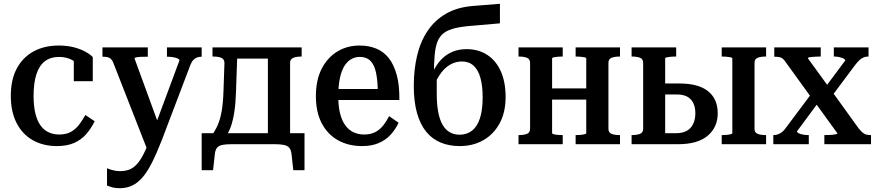

<svg xmlns="http://www.w3.org/2000/svg" viewBox="-20 -760 4616 1012"><path d="M292 -51Q330 -51 355.5 -66Q381 -81 399 -105.5Q417 -130 430 -154L479 -121Q460 -82 434 -52.5Q408 -23 370.5 -6.5Q333 10 280 10Q208 10 153 -21Q98 -52 67.5 -111.5Q37 -171 37 -255Q37 -340 68.5 -399Q100 -458 157 -489Q214 -520 289 -520Q335 -520 370.5 -510.5Q406 -501 431 -487Q456 -473 469 -459V-332H369V-456Q380 -455 388.5 -449.5Q397 -444 402 -435Q407 -426 408.5 -415.5Q410 -405 408 -394Q392 -426 361.5 -443Q331 -460 291 -460Q247 -460 217 -437.5Q187 -415 172 -369Q157 -323 157 -254Q157 -202 166 -164Q175 -126 192 -101Q209 -76 234.5 -63.5Q260 -51 292 -51Z M829 -69 803 -11 756 28 578 -427Q573 -441 565.5 -448.5Q558 -456 547.5 -458.5Q537 -461 521 -461H520V-510H759V-461H757Q742 -461 726 -460.5Q710 -460 699.5 -458Q689 -456 689 -452ZM832 -19Q804 52 779 101Q754 150 728 178.5Q702 207 673.5 219.5Q645 232 611 232Q588 232 572 227.5Q556 223 544 218V127Q549 129 559 132.5Q569 136 583.5 139Q598 142 613 142Q638 142 658.5 135Q679 128 698.5 108.5Q718 89 737 51.5Q756 14 777 -46L790 -76L926 -442Q925 -448 916 -452Q907 -456 893 -458.5Q879 -461 863 -461H860V-510H1043V-461H1042Q1030 -461 1019.5 -457.5Q1009 -454 1000 -445Q991 -436 984 -419Z M1392 -3V-510H1570V-462H1569Q1551 -462 1537.5 -459Q1524 -456 1516.5 -449Q1509 -442 1509 -429V-3ZM1200 -451V-510H1459V-451ZM1517 56Q1515 32 1505.5 20Q1496 8 1477 4Q1458 0 1427 0H1201Q1170 0 1151 4Q1132 8 1123 20Q1114 32 1112 56L1103 137H1043V-58H1585V137H1526ZM1158 -281 1163 -428Q1163 -448 1147 -455Q1131 -462 1104 -462H1100V-510H1232L1224 -278Q1222 -215 1215 -169.5Q1208 -124 1196.5 -92Q1185 -60 1167 -37H1089Q1112 -66 1126.5 -98.5Q1141 -131 1148.5 -174.5Q1156 -218 1158 -281Z M1763 -252Q1763 -200 1772.5 -162Q1782 -124 1800 -99.5Q1818 -75 1843 -63Q1868 -51 1899 -51Q1934 -51 1958.5 -64Q1983 -77 2000.5 -99.5Q2018 -122 2031 -148L2081 -113Q2064 -77 2038 -49Q2012 -21 1975 -5.5Q1938 10 1889 10Q1817 10 1762 -20.5Q1707 -51 1676 -110Q1645 -169 1645 -253Q1645 -338 1675.5 -397.5Q1706 -457 1758 -488.5Q1810 -520 1875 -520Q1924 -520 1963 -504Q2002 -488 2029 -454Q2056 -420 2071 -365.5Q2086 -311 2085 -233H1743V-291H1995L1972 -267Q1971 -323 1965 -360.5Q1959 -398 1947 -419.5Q1935 -441 1917.5 -450.5Q1900 -460 1876 -460Q1851 -460 1830 -447.5Q1809 -435 1794 -410Q1779 -385 1771 -345.5Q1763 -306 1763 -252Z M2478 -729 2615 -740V-637L2478 -625Q2419 -621 2380.5 -612Q2342 -603 2319.5 -586Q2297 -569 2286 -541Q2275 -513 2271 -469.5Q2267 -426 2267 -362L2282 -366Q2282 -347 2282 -331Q2282 -315 2282 -300Q2282 -285 2282 -269Q2282 -210 2290 -168.5Q2298 -127 2313.5 -101Q2329 -75 2351.5 -62.5Q2374 -50 2403 -50Q2440 -50 2467.5 -71Q2495 -92 2509.5 -136Q2524 -180 2524 -247Q2524 -306 2512.5 -348.5Q2501 -391 2476.5 -413.5Q2452 -436 2415 -436Q2384 -436 2356.5 -421.5Q2329 -407 2306.5 -378Q2284 -349 2266 -304L2262 -381Q2280 -419 2305 -445.5Q2330 -472 2363.5 -486.5Q2397 -501 2439 -501Q2502 -501 2548.5 -470.5Q2595 -440 2620 -383.5Q2645 -327 2645 -249Q2645 -168 2613.5 -110Q2582 -52 2527.5 -21Q2473 10 2403 10Q2348 10 2303 -8.5Q2258 -27 2226.5 -65.5Q2195 -104 2178 -164Q2161 -224 2161 -307Q2161 -393 2178.5 -467Q2196 -541 2234 -597.5Q2272 -654 2332 -688.5Q2392 -723 2478 -729Z M2774 -81V-428Q2774 -449 2757.5 -455.5Q2741 -462 2714 -462H2713V-510H2946V-462H2943Q2933 -462 2920.5 -461Q2908 -460 2899 -458Q2890 -456 2890 -452V-58Q2890 -55 2899 -52.5Q2908 -50 2920.5 -49Q2933 -48 2943 -48H2946V0H2713V-48H2714Q2741 -48 2757.5 -54.5Q2774 -61 2774 -81ZM3070 -58V-452Q3070 -456 3061 -458Q3052 -460 3039.5 -461Q3027 -462 3017 -462H3014V-510H3248V-462H3246Q3220 -462 3203.5 -455.5Q3187 -449 3187 -429V-81Q3187 -61 3203.5 -54.5Q3220 -48 3246 -48H3248V0H3014V-48H3017Q3027 -48 3039.5 -49Q3052 -50 3061 -52.5Q3070 -55 3070 -58ZM2840 -235V-294H3127V-235Z M3840 -58V-452Q3840 -456 3831 -458Q3822 -460 3809.5 -461Q3797 -462 3787 -462H3784V-510H4018V-462H4016Q3990 -462 3973.5 -455.5Q3957 -449 3957 -429V-81Q3957 -61 3973.5 -54.5Q3990 -48 4016 -48H4018V0H3784V-48H3787Q3797 -48 3809.5 -49Q3822 -50 3831 -52.5Q3840 -55 3840 -58ZM3486 -58H3543Q3595 -58 3620 -86.5Q3645 -115 3645 -163Q3645 -210 3621 -236Q3597 -262 3548 -262H3461V-320H3560Q3662 -320 3712.5 -279Q3763 -238 3763 -163Q3763 -89 3710 -44.5Q3657 0 3556 0H3309V-48H3310Q3337 -48 3353.5 -54.5Q3370 -61 3370 -81V-428Q3370 -449 3353.5 -455.5Q3337 -462 3310 -462H3309V-510H3544V-462H3539Q3529 -462 3516.5 -461Q3504 -460 3495 -458Q3486 -456 3486 -452Z M4571 0H4325V-48H4327Q4343 -48 4358.5 -49Q4374 -50 4384 -52Q4394 -54 4394 -57L4268 -231L4264 -235L4120 -434Q4113 -445 4105.5 -451Q4098 -457 4087.5 -459Q4077 -461 4062 -461H4061V-510H4306V-462H4304Q4289 -462 4273.5 -461Q4258 -460 4248 -458.5Q4238 -457 4238 -453L4360 -285L4364 -280L4506 -83Q4516 -71 4524.5 -63Q4533 -55 4543.5 -51.5Q4554 -48 4570 -48H4571ZM4056 0V-48H4057Q4075 -48 4091.5 -57Q4108 -66 4122 -86L4259 -269L4306 -237L4181 -68Q4181 -62 4190 -57.5Q4199 -53 4213 -50.5Q4227 -48 4241 -48H4243V0ZM4360 -247 4318 -284 4435 -441Q4435 -447 4426 -451.5Q4417 -456 4404 -459Q4391 -462 4377 -462H4375V-510H4558V-462H4557Q4543 -462 4532 -457.5Q4521 -453 4510.5 -443.5Q4500 -434 4487 -417Z"/></svg>

Font: Roboto Serif 28pt Condensed Medium
Style: Regular
Weight: 500
Width: 3
Designer: Greg Gazdowicz
Foundry: Commercial Type
Version: Version 1.008